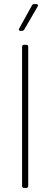

<svg xmlns="http://www.w3.org/2000/svg" viewBox="-20 -919 246 939"><path d="M88 -10V-690Q88 -700 98 -700H108Q118 -700 118 -690V-10Q118 0 108 0H98Q88 0 88 -10ZM74 -780 136 -892Q139 -899 148 -899H157Q163 -899 165 -895.5Q167 -892 164 -887L99 -775Q94 -768 87 -768H81Q75 -768 73 -771.5Q71 -775 74 -780Z"/></svg>

Font: Barlow Condensed Thin
Style: Regular
Weight: 250
Width: 3
Designer: Jeremy Tribby
Foundry: Tribby Type
Version: Version 1.408